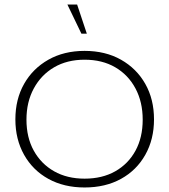

<svg xmlns="http://www.w3.org/2000/svg" viewBox="-20 -819 749 849"><path d="M354 10Q263 10 194 -28Q125 -66 86.5 -134.5Q48 -203 48 -291Q48 -380 86.5 -448Q125 -516 194 -555Q263 -594 354 -594Q446 -594 515 -555Q584 -516 622.5 -448Q661 -380 661 -291Q661 -203 622.5 -134.5Q584 -66 515 -28Q446 10 354 10ZM354 -29Q432 -29 489.5 -61.5Q547 -94 579 -152.5Q611 -211 611 -290Q611 -368 579 -428Q547 -488 489.5 -521.5Q432 -555 354 -555Q277 -555 219.5 -521.5Q162 -488 129.5 -428Q97 -368 97 -290Q97 -211 129.5 -152.5Q162 -94 219.5 -61.5Q277 -29 354 -29ZM340 -670 278 -799H321L364 -670Z"/></svg>

Font: Rokkitt ExtraLight
Style: Regular
Weight: 250
Version: Version 3.103